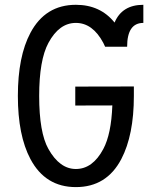

<svg xmlns="http://www.w3.org/2000/svg" viewBox="-20 -762 626 792"><path d="M532.2 -405.3V-366.2Q532.2 -205.1 480.5 -106Q419.9 9.8 293 9.8Q167 9.8 105.5 -106Q53.7 -203.6 53.7 -366.2Q53.7 -529.3 105.5 -626.5Q167 -742.2 293 -742.2Q393.6 -742.2 452.6 -668.9Q483.4 -742.2 571.3 -742.2V-667.5Q504.4 -667.5 504.4 -569.3H413.6Q410.2 -577.6 406.2 -585Q362.3 -667.5 293 -667.5Q224.1 -667.5 179.7 -585Q141.6 -514.2 141.6 -366.2Q141.6 -215.3 179.7 -147.5Q226.1 -64.9 293 -64.9Q362.3 -64.9 406.2 -147.5Q439 -209 443.4 -327.1L290.5 -326.7V-404.8Z"/></svg>

Font: Consola Mono
Style: Book
Weight: 400
Monospace: yes
Version: Version 2.001